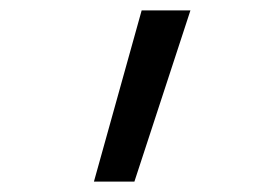

<svg xmlns="http://www.w3.org/2000/svg" viewBox="-20 -792 540 370"><path d="M161 -442 253 -772H347L239 -442Z"/></svg>

Font: Iosevka Curly Slab
Style: Regular
Weight: 400
Monospace: yes
Designer: Belleve Invis
Foundry: Belleve Invis
Version: Version 22.1.2; ttfautohint (v1.8.4)